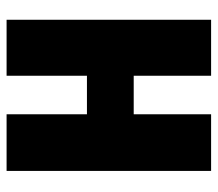

<svg xmlns="http://www.w3.org/2000/svg" viewBox="-59 -602 661 583"><g transform="rotate(-90 271.5 -310.5)"><path d="M503 0V-621H333V-377H216V-621H44V0H216V-235H333V0Z"/></g></svg>

Font: Passion One
Style: Regular
Weight: 400
Designer: Alejandro Lo Celso
Foundry: Fontstage
Version: Version 1.001